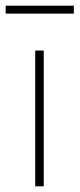

<svg xmlns="http://www.w3.org/2000/svg" viewBox="-28 -656 280 676"><path d="M-8 -608H232V-636H-8V-608ZM96 0H126V-478H96V0Z"/></svg>

Font: Assistant ExtraLight
Style: Regular
Weight: 275
Designer: Hebrew By Ben Nathan, Latin by Paul Hunt
Version: Version 2.001;PS 002.001;hotconv 1.0.88;makeotf.lib2.5.64775